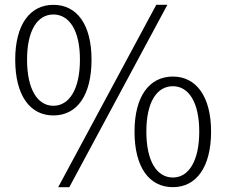

<svg xmlns="http://www.w3.org/2000/svg" viewBox="-20 -762 937 795"><path d="M201 -284C299 -284 359 -367 359 -515C359 -660 299 -742 201 -742C104 -742 43 -660 43 -515C43 -367 104 -284 201 -284ZM201 -324C135 -324 92 -393 92 -515C92 -636 135 -702 201 -702C267 -702 311 -636 311 -515C311 -393 267 -324 201 -324ZM221 13H267L673 -742H627ZM696 13C792 13 854 -69 854 -217C854 -363 792 -445 696 -445C598 -445 537 -363 537 -217C537 -69 598 13 696 13ZM696 -27C629 -27 586 -95 586 -217C586 -339 629 -405 696 -405C761 -405 805 -339 805 -217C805 -95 761 -27 696 -27Z"/></svg>

Font: Noto Sans T Chinese Light
Style: Regular
Weight: 300
Designer: Ryoko NISHIZUKA (kana & ideographs); Paul D. Hunt (Latin, Greek & Cyrillic); Wenlong ZHANG (bopomofo); Sandoll Communica
Foundry: Adobe Systems Incorporated
Version: Version 1.000;PS 1;hotconv 1.0.78;makeotf.lib2.5.61930